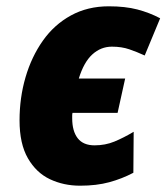

<svg xmlns="http://www.w3.org/2000/svg" viewBox="-20 -579 528 609"><path d="M234 10Q182 10 138.5 -10.5Q95 -31 68.5 -77Q42 -123 42 -197Q42 -269 61 -334Q80 -399 116 -450Q152 -501 205 -530Q258 -559 325 -559Q377 -559 415.5 -549Q454 -539 488 -521L439 -403Q415 -414 390.5 -422.5Q366 -431 335 -431Q300 -431 273 -406.5Q246 -382 230 -330H377L353 -221H210Q209 -217 209 -212.5Q209 -208 209 -204Q209 -163 226.5 -140.5Q244 -118 280 -118Q314 -118 343 -130Q372 -142 404 -161L403 -31Q367 -12 326.5 -1Q286 10 234 10Z"/></svg>

Font: Noto Sans Disp ExtBd
Style: Italic
Weight: 800
Italic angle: -12°
Designer: Monotype Design Team
Foundry: Monotype Imaging Inc.
Version: Version 2.000;GOOG;noto-source:20170915:90ef993387c0